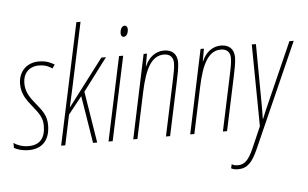

<svg xmlns="http://www.w3.org/2000/svg" viewBox="-78 -858 1923 1199"><g transform="rotate(-5 883.5 -258.5)"><path d="M76 10C159 10 209 -40 209 -135C209 -197 182 -228 137 -284C102 -327 84 -361 84 -408C84 -470 122 -511 184 -511C225 -511 250 -497 267 -485L283 -508C262 -521 233 -536 186 -536C105 -536 57 -479 57 -406C57 -344 86 -305 119 -264C161 -212 182 -184 182 -134C182 -58 149 -15 76 -15C36 -15 3 -29 -16 -43V-12C0 -2 33 10 76 10Z M279 0H305L345 -189L431 -297L479 0H505L453 -323L606 -526H577L355 -234H354C364 -277 372 -314 382 -361L467 -760H441Z M728 -643C748 -643 757 -670 757 -687C757 -704 750 -712 739 -712C719 -712 710 -686 710 -667C710 -652 717 -643 728 -643ZM576 0H602L714 -526H688Z M731 0H757L818 -287C849 -436 892 -511 967 -511C1003 -511 1026 -492 1026 -453C1026 -419 1016 -378 1008 -339L936 0H962L1032 -329C1041 -370 1052 -424 1052 -455C1052 -509 1019 -536 970 -536C918 -536 874 -503 851 -448H849L863 -526H842Z M1088 0H1114L1175 -287C1206 -436 1249 -511 1324 -511C1360 -511 1383 -492 1383 -453C1383 -419 1373 -378 1365 -339L1293 0H1319L1389 -329C1398 -370 1409 -424 1409 -455C1409 -509 1376 -536 1327 -536C1275 -536 1231 -503 1208 -448H1206L1220 -526H1199Z M1366 243C1425 243 1457 210 1494 126L1783 -526H1756L1587 -144C1577 -122 1562 -87 1550 -57H1548C1549 -85 1549 -119 1549 -141L1546 -526H1520L1526 -13L1469 118C1437 192 1410 218 1368 218C1351 218 1339 214 1330 208L1324 233C1331 238 1346 243 1366 243Z"/></g></svg>

Font: Noto Sans ExtraCondensed Thin
Style: Italic
Weight: 100
Width: 2
Italic angle: -12°
Designer: Monotype Design Team
Foundry: Monotype Imaging Inc.
Version: Version 2.013